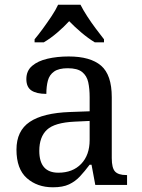

<svg xmlns="http://www.w3.org/2000/svg" viewBox="-20 -786 603 816"><path d="M205 10Q138 10 94 -29Q50 -68 50 -150Q50 -230 106.5 -268Q163 -306 278 -310L361 -313V-373Q361 -409 355 -436.5Q349 -464 329 -480Q309 -496 268 -496Q230 -496 210 -482Q190 -468 183.5 -443.5Q177 -419 177 -387Q135 -387 113.5 -401.5Q92 -416 92 -450Q92 -485 116.5 -506Q141 -527 182 -536.5Q223 -546 272 -546Q364 -546 409.5 -507Q455 -468 455 -373V-114Q455 -72 469 -57Q483 -42 517 -42H520V0H385L369 -86H361Q340 -58 320 -36.5Q300 -15 273.5 -2.5Q247 10 205 10ZM228 -52Q289 -52 325 -89.5Q361 -127 361 -191V-272L297 -269Q212 -265 179.5 -234.5Q147 -204 147 -145Q147 -52 228 -52ZM127 -619Q143 -638 162 -664Q181 -690 199 -717Q217 -744 227 -766H322Q333 -744 350.5 -717Q368 -690 387.5 -664Q407 -638 422 -619V-606H383Q355 -623 326 -647.5Q297 -672 274 -696Q252 -672 223.5 -647.5Q195 -623 166 -606H127Z"/></svg>

Font: Noto Serif Old Uyghur
Style: Regular
Weight: 400
Designer: Lewis McGuffie
Foundry: Google LLC
Version: Version 1.003; ttfautohint (v1.8.4.7-5d5b)